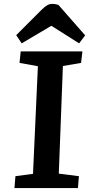

<svg xmlns="http://www.w3.org/2000/svg" viewBox="-20 -963 463 983"><path d="M174 -624 80 -641 86 -700H402L395 -641L302 -625L281 -74L384 -61L379 0H54L59 -61L149 -73ZM416 -782 385 -741 243 -831 91 -741 63 -783 193 -913Q208 -928 220.5 -935.5Q233 -943 248 -943Q257 -943 264.5 -941.5Q272 -940 279 -938Z"/></svg>

Font: Literata 7pt SemiBold
Style: Italic
Weight: 600
Italic angle: -2°
Designer: Latin by Veronika Burian and Jose Scaglione. Greek by Irene Vlachou. Cyrillic by Vera Evstafieva
Foundry: TypeTogether
Version: Version 3.002